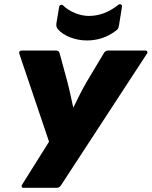

<svg xmlns="http://www.w3.org/2000/svg" viewBox="-20 -896 723 916"><path d="M92 0Q85 0 83.5 -5.5Q82 -11 86 -16L214 -220L72 -640Q70 -647 73.5 -651Q77 -655 84 -655H247Q262 -655 265 -640L301 -507Q309 -477 315.5 -447Q322 -417 329 -385H331Q346 -416 361.5 -446.5Q377 -477 395 -508L474 -640Q482 -655 495 -655H674Q680 -655 682.5 -650Q685 -645 681 -640L273 -15Q269 -8 263.5 -4Q258 0 250 0ZM395 -703Q353 -703 314.5 -718Q276 -733 255 -758Q247 -768 249 -784L262 -862Q263 -870 269.5 -872.5Q276 -875 282 -869Q305 -847 338.5 -833.5Q372 -820 404 -820Q478 -820 543 -872Q550 -878 556.5 -875Q563 -872 562 -864L548 -777Q547 -770 545 -763.5Q543 -757 535 -751Q473 -703 395 -703Z"/></svg>

Font: Sofia Sans ExtraBlack
Style: Italic
Weight: 1000
Italic angle: -9°
Designer: Botio Nikoltchev, Ani Petrova
Foundry: lettersoup
Version: Version 4.100; ttfautohint (v1.8.4.7-5d5b)